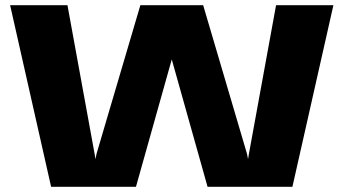

<svg xmlns="http://www.w3.org/2000/svg" viewBox="-20 -720 1340 740"><path d="M177 0 19 -700H240L345 -125L348 -106.5L352 -127L521 -700H763L932 -127L936 -106.5L939 -125L1044 -700H1265L1107 0H780L642 -491L504 0Z"/></svg>

Font: Trispace Expanded ExtraBold
Style: Regular
Weight: 800
Width: 7
Designer: Tyler Finck
Foundry: Etcetera Type Company
Version: Version 1.210; ttfautohint (v1.8.3)